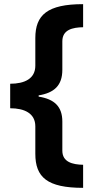

<svg xmlns="http://www.w3.org/2000/svg" viewBox="-20 -740 452 924"><path d="M380 164V53C329 52 280 40 280 -15V-155C280 -227 242 -263 166 -275V-281C240 -293 280 -328 280 -404V-541C280 -597 329 -608 380 -609V-720C208 -720 150 -668 150 -557V-424C150 -361 98 -337 29 -337V-219C97 -219 150 -195 150 -132V0C150 113 207 164 380 164Z"/></svg>

Font: Noto Sans Myanmar UI
Style: Bold
Weight: 700
Designer: Monotype Design Team
Foundry: Monotype Imaging Inc.
Version: Version 2.103